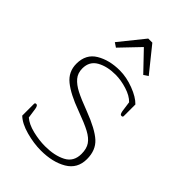

<svg xmlns="http://www.w3.org/2000/svg" viewBox="-210 -772 865 865"><g transform="rotate(45 222.5 -339.5)"><path d="M111 -571 206 -689H232L327 -571L306 -557L219 -648L132 -557ZM50 -42V-117Q50 -124 58 -124Q67 -124 70 -105L77 -57Q100 -37 141 -27Q182 -17 220 -17Q280 -17 320.5 -38Q361 -59 361 -109Q361 -142 347 -162.5Q333 -183 303 -199Q273 -215 213 -237Q136 -265 96.5 -297Q57 -329 57 -380Q57 -441 104 -469Q151 -497 217 -497Q260 -497 306 -479.5Q352 -462 375 -438V-364Q375 -357 367 -357Q362 -357 359.5 -361Q357 -365 355 -375L348 -425Q328 -446 290 -458Q252 -470 217 -470Q164 -470 127.5 -449.5Q91 -429 91 -384Q91 -354 108 -334Q125 -314 155 -298.5Q185 -283 241 -262Q325 -230 360 -198Q395 -166 395 -110Q395 -49 345 -19.5Q295 10 220 10Q175 10 125.5 -3.5Q76 -17 50 -42Z"/></g></svg>

Font: Maitree ExtraLight
Style: Regular
Weight: 250
Designer: CadsonDemak Team
Foundry: CadsonDemak
Version: Version 1.002